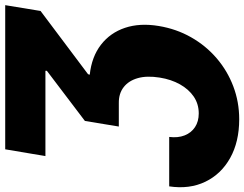

<svg xmlns="http://www.w3.org/2000/svg" viewBox="-138 -644 983 774"><g transform="rotate(-90 354.0 -256.5)"><path d="M-9.8 -66.4H189.5Q185.1 -31.2 195.6 -4.4Q206.1 22.5 229 37.6Q252 52.7 284.2 52.7Q322.3 52.7 352.1 32.5Q381.8 12.2 401.6 -23.2Q421.4 -58.6 428.7 -104.5Q437 -156.2 426.5 -193.1Q416 -230 390.1 -250Q364.3 -270 326.2 -269.5H231.4L253.9 -406.2L456.1 -559.6V-565.4H112.3L139.6 -727.5H720.7L697.3 -585L442.4 -393.6L440.4 -386.7Q512.7 -378.9 561 -341.6Q609.4 -304.2 629.4 -244.4Q649.4 -184.6 636.7 -108.4Q625 -37.6 591.3 21.7Q557.6 81.1 507.1 124.5Q456.5 168 393.6 191.9Q330.6 215.8 260.7 215.8Q169.9 215.8 104.7 179.4Q39.6 143.1 8.8 79.1Q-22 15.1 -9.8 -66.4Z"/></g></svg>

Font: Inter 24pt Black
Style: Italic
Weight: 900
Italic angle: -9.3988°
Designer: Rasmus Andersson
Foundry: rsms
Version: Version 4.001;git-66647c0bb